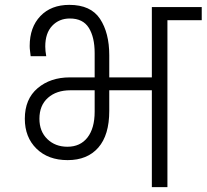

<svg xmlns="http://www.w3.org/2000/svg" viewBox="-20 -769 849 789"><path d="M258 -111Q178 -111 130 -158Q82 -205 82 -281Q82 -362 134.5 -406.5Q187 -451 267 -451H369V-551Q369 -616 345 -654.5Q321 -693 267 -693Q223 -693 194.5 -663Q166 -633 166 -578Q166 -569 167 -559Q168 -549 170 -538H106Q105 -548 103.5 -559Q102 -570 102 -580Q102 -657 146 -703Q190 -749 265 -749Q353 -749 391 -691.5Q429 -634 429 -542V-451H604V-740H809V-686H668V0H604V-398H429V-313Q429 -214 384 -162.5Q339 -111 258 -111ZM257 -166Q310 -166 339.5 -204Q369 -242 369 -310V-398H269Q212 -398 177 -367Q142 -336 142 -281Q142 -229 174.5 -197.5Q207 -166 257 -166Z"/></svg>

Font: Poppins Light
Style: Regular
Weight: 300
Designer: Ninad Kale (Devanagari), Jonny Pinhorn (Latin)
Version: Version 5.002